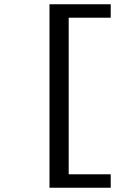

<svg xmlns="http://www.w3.org/2000/svg" viewBox="-20 -728 640 900"><path d="M212 152V-708H499V-645H302V89H499V152Z"/></svg>

Font: Source Code Pro SemiBold
Style: Regular
Weight: 600
Monospace: yes
Designer: Paul D. Hunt, Teo Tuominen
Foundry: Adobe Systems Incorporated
Version: Version 1.018;hotconv 1.0.116;makeotfexe 2.5.65601